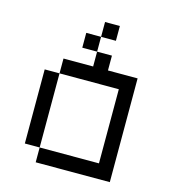

<svg xmlns="http://www.w3.org/2000/svg" viewBox="-97 -704 694 782"><g transform="rotate(15 250.0 -312.5)"><path d="M312.5 -562.5V-625H250V-562.5H187.5V-500H250V-437.5H125V-375H62.5V-62.5H125V0H437.5V-437.5H312.5V-500H250V-562.5ZM125 -62.5V-375H375V-62.5Z"/></g></svg>

Font: CalcUnifontExMono
Style: Regular
Weight: 500
Version: Version 15.0.06